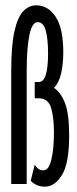

<svg xmlns="http://www.w3.org/2000/svg" viewBox="-20 -689 290 719"><path d="M148 10Q116 10 95 -12L110 -72Q123 -51 142 -51Q163 -51 172.5 -92Q182 -133 182 -193Q182 -248 171.5 -284.5Q161 -321 124 -321H110V-382H126Q160 -382 160 -490Q160 -541 151.5 -573.5Q143 -606 121 -606Q100 -606 90 -557Q80 -508 80 -425V0H22V-423Q22 -518 34 -571.5Q46 -625 67 -647Q88 -669 116 -669Q160 -669 188.5 -626Q217 -583 217 -493Q217 -450 209 -414.5Q201 -379 182 -360Q207 -344 223 -304Q239 -264 239 -181Q239 -77 212 -33.5Q185 10 148 10Z"/></svg>

Font: Inconsolata UltraCondensed Medium
Style: Regular
Weight: 500
Width: 1
Monospace: yes
Designer: Raph Levien, Cyreal, Brenton Simpson
Foundry: Raph Levien, Cyreal, Google
Version: Version 3.001; ttfautohint (v1.8.2.53-6de2)